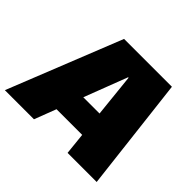

<svg xmlns="http://www.w3.org/2000/svg" viewBox="-192 -908 1115 1115"><g transform="rotate(45 365.5 -350.0)"><path d="M246 -700H639L721 0H482L424 -559H420L206 0H-33ZM233 -293H537L515 -134H210Z"/></g></svg>

Font: Pathway Extreme SemiCondensed Black
Style: Italic
Weight: 900
Width: 4
Italic angle: -8°
Version: Version 1.001;gftools[0.9.26]